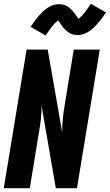

<svg xmlns="http://www.w3.org/2000/svg" viewBox="-20 -998 582 1018"><path d="M0 0 121 -735H233L310 -295Q309 -331 313 -367.5Q317 -404 323 -441L371 -735H509L388 0H276L200 -440Q201 -404 197 -367.5Q193 -331 186 -294L138 0ZM222 -810 142 -856Q154 -873 164.5 -887.5Q175 -902 185.5 -914Q196 -926 207 -936.5Q218 -947 231.5 -956Q245 -965 260.5 -970.5Q276 -976 292 -976Q301 -976 309.5 -974.5Q318 -973 326.5 -969.5Q335 -966 341.5 -961.5Q348 -957 355 -950.5Q362 -944 367.5 -937.5Q373 -931 377.5 -924.5Q382 -918 387 -911Q392 -904 396 -898Q412 -910 426.5 -928.5Q441 -947 462 -978L542 -932Q531 -915 520 -900.5Q509 -886 498.5 -874Q488 -862 477 -851.5Q466 -841 452.5 -832Q439 -823 424 -817.5Q409 -812 393 -812Q384 -812 375 -813.5Q366 -815 357.5 -818.5Q349 -822 343 -826.5Q337 -831 329.5 -837.5Q322 -844 316.5 -850.5Q311 -857 306.5 -863.5Q302 -870 297 -877.5Q292 -885 288 -890Q272 -878 257.5 -859.5Q243 -841 222 -810Z"/></svg>

Font: Iosevka SS18 Heavy
Style: Italic
Weight: 900
Italic angle: -9°
Monospace: yes
Designer: Belleve Invis
Foundry: Belleve Invis
Version: Version 25.1.1; ttfautohint (v1.8.4)